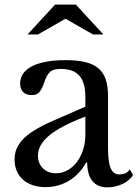

<svg xmlns="http://www.w3.org/2000/svg" viewBox="-20 -800 595 830"><path d="M349 -296V-217C349 -126 294 -51 222 -51C176 -51 144 -82 144 -127C144 -184 196 -238 349 -296ZM205 -276C82 -222 43 -173 43 -110C43 -38 95 9 177 9C252 9 316 -31 352 -97H357C357 -29 386 10 444 10C491 10 539 -13 555 -44L541 -68C531 -50 510 -46 497 -46C462 -46 447 -77 447 -160V-384C447 -498 397 -540 263 -540C138 -540 67 -503 67 -439C67 -407 85 -389 117 -389C143 -389 154 -399 169 -437C186 -489 200 -502 243 -502C316 -502 349 -464 349 -380V-339ZM218 -780 99 -651H144L263 -719L382 -651H427L308 -780Z"/></svg>

Font: Libre Baskerville
Style: Regular
Weight: 400
Designer: Pablo Impallari, Rodrigo Fuenzalida
Foundry: Pablo Impallari, Rodrigo Fuenzalida
Version: Version 1.051;Glyphs 3.2.3 (3260)